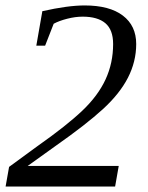

<svg xmlns="http://www.w3.org/2000/svg" viewBox="-20 -682 540 702"><path d="M400.9 0H0.5L13.2 -71.8L116.7 -147.5Q224.1 -223.1 281.2 -277.6Q338.4 -332 366 -391.8Q393.6 -451.7 393.6 -521Q393.6 -573.2 365.2 -597.2Q336.9 -621.1 282.2 -621.1Q255.4 -621.1 225.8 -613.5Q196.3 -606 176.3 -595.2L145 -515.1H112.8L134.8 -641.1Q228 -662.1 289.6 -662.1Q380.4 -662.1 429.2 -625Q478 -587.9 478 -521Q478 -457 447.8 -397.9Q417.5 -338.9 355.7 -282.5Q293.9 -226.1 184.6 -149.4L81.1 -75.2H414.1Z"/></svg>

Font: Liberation Serif
Style: Italic
Weight: 400
Italic angle: -16.333°
Designer: Steve Matteson
Foundry: Ascender Corporation
Version: Version 2.1.5